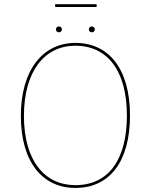

<svg xmlns="http://www.w3.org/2000/svg" viewBox="-20 -898 728 927"><path d="M446.6 -864.1V-877.7H246.3V-864.1ZM264.3 -770.3C255.6 -770.3 250.1 -763.9 250.1 -756.1C250.1 -748.4 255.6 -742 264.3 -742C273.4 -742 278.8 -748.4 278.8 -756.1C278.8 -763.9 273.4 -770.3 264.3 -770.3ZM423.6 -770.3C414.4 -770.3 409 -763.9 409 -756.1C409 -748.4 414.4 -742 423.6 -742C432.3 -742 437.7 -748.4 437.7 -756.1C437.7 -763.9 432.3 -770.3 423.6 -770.3ZM343.9 -690.9C187.1 -690.9 80.7 -560.4 80.7 -338.4C80.7 -116.9 184.4 9.4 343.9 9.4C510.4 9.4 607.6 -119.1 607.6 -340C607.6 -566.4 504.9 -690.9 343.9 -690.9ZM343.9 -677.3C496.6 -677.3 592.7 -558.9 592.7 -340C592.7 -125 502.1 -4.1 343.9 -4.1C193.6 -4.1 95.6 -124.4 95.6 -338.4C95.6 -554.6 195.4 -677.3 343.9 -677.3Z"/></svg>

Font: Fira Sans Hair
Style: Regular
Weight: 100
Designer: bBox Type GmbH & Carrois Corporate GbR & Edenspiekermann AG
Foundry: bBox Type GmbH & Carrois Corporate GbR & Edenspiekermann AG
Version: Version 4.300;PS 004.300;hotconv 1.0.88;makeotf.lib2.5.64775